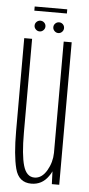

<svg xmlns="http://www.w3.org/2000/svg" viewBox="-53 -765 371 802"><g transform="rotate(5 132.0 -364.0)"><path d="M195.5 0 193.5 -53.5Q188.5 -42.5 181 -32.5Q154.5 5.5 109.5 5.5Q56.5 5.5 42 -51Q27.5 -107.5 27.5 -208V-597.5H60.5V-205Q60.5 -110.5 73.8 -65.8Q87 -21 120.5 -21Q151.5 -21 172.5 -57Q192.5 -91.5 193 -131V-597.5H226.5V0ZM167 -631Q158 -631 151.2 -637.8Q144.5 -644.5 144.5 -653.5Q144.5 -663 151.2 -669.5Q158 -676 167 -676Q176.5 -676 183 -669.5Q189.5 -663 189.5 -653.5Q189.5 -644.5 183 -637.8Q176.5 -631 167 -631ZM89 -631Q79.5 -631 72.8 -637.8Q66 -644.5 66 -653.5Q66 -663 72.8 -669.5Q79.5 -676 89 -676Q98 -676 104.8 -669.5Q111.5 -663 111.5 -653.5Q111.5 -644.5 104.8 -637.8Q98 -631 89 -631ZM59.5 -715.5V-733H196V-715.5Z"/></g></svg>

Font: Anybody Condensed ExtraLight
Style: Regular
Weight: 200
Width: 3
Designer: Tyler Finck
Foundry: Etcetera Type Company
Version: Version 1.010; ttfautohint (v1.8.3) -l 8 -r 50 -G 200 -x 14 